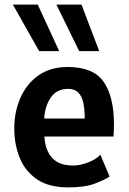

<svg xmlns="http://www.w3.org/2000/svg" viewBox="-20 -801 559 834"><path d="M276 13Q192 13 140.5 -22.2Q89 -57.5 65.5 -115.8Q42 -174 42 -243Q42 -315.5 68.8 -376.2Q95.5 -437 147.2 -473.5Q199 -510 274 -510Q386 -510 430.5 -445.2Q475 -380.5 475 -262Q475 -251.5 474.5 -235.5Q474 -219.5 473 -208H173Q176 -149 206.2 -115.5Q236.5 -82 297 -82Q328 -82 363.5 -95.8Q399 -109.5 416 -129L456 -34Q436 -20.5 392.8 -3.8Q349.5 13 276 13ZM172 -286H348Q348 -338.5 338.8 -366.2Q329.5 -394 313.5 -404.5Q297.5 -415 277 -415Q226 -415 200.5 -377.2Q175 -339.5 172 -286ZM324 -579 225 -781H334L411 -579ZM150 -579 36 -781H144L237 -579Z"/></svg>

Font: Alatsi
Style: Regular
Weight: 400
Designer: Spyros Zevelakis, Eben Sorkin
Foundry: www.sorkintype.com
Version: Version 1.008; ttfautohint (v1.8.4.7-5d5b)